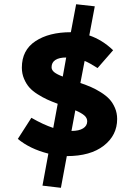

<svg xmlns="http://www.w3.org/2000/svg" viewBox="-20 -770 640 905"><path d="M267.1 115.2 180.2 105 208 -45.9Q121.1 -67.9 64 -115.2L127.9 -214.8Q183.6 -182.6 231 -167L252 -280.8Q223.1 -291.5 202.4 -301Q181.6 -310.5 157.5 -325.7Q133.3 -340.8 118.4 -357.7Q103.5 -374.5 93.3 -398.7Q83 -422.9 83 -451.2Q83 -533.7 147 -575.9Q210.9 -618.2 314 -618.2L338.9 -750L426.8 -740.2L400.9 -603Q462.4 -582 513.2 -533.2L439.9 -449.2Q400.9 -474.1 378.9 -482.9L358.9 -378.9Q387.2 -369.1 409.2 -359.6Q431.2 -350.1 455.3 -335Q479.5 -319.8 495.4 -303Q511.2 -286.1 521.7 -261.7Q532.2 -237.3 532.2 -209Q532.2 -132.3 469.2 -83.3Q406.2 -34.2 294.9 -34.2ZM275.9 -409.2 292 -499Q258.8 -499 241 -487.3Q223.1 -475.6 223.1 -453.1Q223.1 -439.5 236.3 -429.2Q249.5 -418.9 275.9 -409.2ZM316.9 -152.8Q352.5 -152.8 371.8 -165Q391.1 -177.2 391.1 -198.2Q391.1 -214.4 377 -226.3Q362.8 -238.3 335 -250Z"/></svg>

Font: Office Code Pro D Bold
Style: Regular
Weight: 700
Designer: Nathan Rutzky & Paul D. Hunt
Foundry: Adobe Systems Incorporated
Version: Version 1.004;PS 001.004;hotconv 1.0.70;makeotf.lib2.5.58329